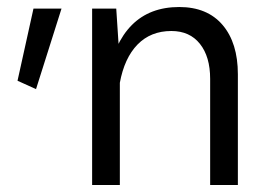

<svg xmlns="http://www.w3.org/2000/svg" viewBox="-20 -530 766 550"><path d="M75.9 -505.4 30.2 -298.7 83.2 -274.7 156.2 -505.4ZM323.3 0V-348.3L313 -505.4H243.9V0ZM661.4 -317.1Q661.4 -407.2 617.5 -458.6Q573.7 -509.9 493.3 -509.9Q409.2 -509.9 357.7 -458.3Q306.2 -406.6 287.4 -304.5L323.1 -291.9Q336.2 -363.8 374 -402.5Q411.8 -441.2 470.9 -441.2Q523.5 -441.2 552.7 -404.4Q582 -367.7 582 -304.1V0H661.4Z"/></svg>

Font: Estedad VF
Style: Regular
Weight: 100
Designer: Amin Abedi
Version: Version 7.3